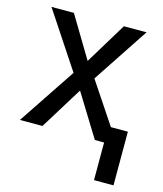

<svg xmlns="http://www.w3.org/2000/svg" viewBox="-107 -608 734 864"><g transform="rotate(15 260.5 -176.0)"><path d="M245.6 -335.4 362.8 -528.3H468.3L295.4 -267.1L473.6 0H369.1L247.1 -197.8L125 0H20L198.2 -267.1L25.4 -528.3H129.9ZM502.9 175.3H412.1V-74.7H502.9Z"/></g></svg>

Font: APIMedia Roboto
Style: Regular
Weight: 400
Designer: Google
Version: Version 2.137; 2017